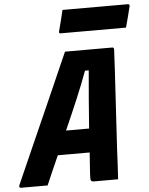

<svg xmlns="http://www.w3.org/2000/svg" viewBox="-90 -971 789 1020"><g transform="rotate(-5 305.0 -461.0)"><path d="M122 0H-18Q-33 0 -27 -15Q-19 -34 -0.5 -75Q18 -116 42 -171Q66 -226 94 -288.5Q122 -351 150 -414.5Q178 -478 203 -534.5Q228 -591 247 -634.5Q266 -678 276 -700H528Q537 -700 537 -689Q532 -583 523.5 -446.5Q515 -310 506 -150Q505 -114 502.5 -76.5Q500 -39 498 0H370Q357 0 353.5 -6.5Q350 -13 352 -41Q354 -72 356 -100Q358 -128 360 -155H190Q174 -120 157.5 -81.5Q141 -43 122 0ZM373 -590Q348 -522 318 -450.5Q288 -379 245 -282H368Q374 -366 380 -439Q386 -512 393 -590ZM282 -922H630Q641 -922 639 -911Q632 -882 625 -855Q618 -828 610 -799H262Q251 -799 254 -810Q262 -839 268.5 -866Q275 -893 282 -922Z"/></g></svg>

Font: Recursive Mn Lnr St XBd
Style: Italic
Weight: 800
Italic angle: -15°
Monospace: yes
Version: Version 1.079;hotconv 1.0.112;makeotfexe 2.5.65598; ttfautoh